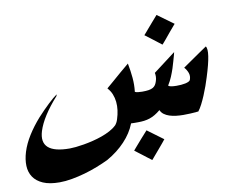

<svg xmlns="http://www.w3.org/2000/svg" viewBox="-192 -671 1264 988"><g transform="rotate(-10 440.0 -177.0)"><path d="M767.1 -496.6Q751.5 -479 736.3 -460.4Q721.2 -441.9 706.5 -424.3Q701.7 -418.9 697 -413.1Q692.4 -407.2 687 -401.9Q666.5 -418 645.3 -434.1Q624 -450.2 603.5 -465.8Q608.9 -472.2 615 -478.8Q621.1 -485.4 625.5 -491.2Q639.6 -507.8 654.1 -524.4Q668.5 -541 683.1 -557.6ZM611.8 79.1Q605 87.9 597.2 97.2Q589.4 106.4 582.5 114.7Q570.3 129.4 557.6 144Q544.9 158.7 532.2 173.8Q520 164.1 507.8 155.3Q495.6 146.5 484.4 137.2Q475.6 130.4 466.3 123.5Q457 116.7 448.7 109.9Q451.2 106.9 454.6 103Q458 99.1 460.4 96.2Q477.1 76.2 494.1 57.4Q511.2 38.6 529.3 18.1ZM881.8 -197.3Q876 -177.7 867.4 -153.8Q858.9 -129.9 849.1 -106.7Q839.4 -83.5 828.9 -63.2Q818.4 -43 808.6 -30.8Q806.2 -30.8 804 -30.8Q801.8 -30.8 799.3 -30.3L797.4 -29.8Q784.2 -28.8 766.4 -27.8Q748.5 -26.9 730.5 -26.9Q711.4 -26.9 692.9 -29.1Q674.3 -31.2 658.4 -36.4Q642.6 -41.5 630.6 -50.3Q618.7 -59.1 612.8 -72.8Q597.7 -60.1 583.5 -51.8Q569.3 -43.5 555.2 -38.8Q541 -34.2 525.9 -32.2Q510.7 -30.3 493.7 -30.3Q485.4 -30.3 475.6 -30.3Q465.8 -30.3 457 -30.8L456.5 -28.8Q438.5 17.6 399.2 59.6Q359.9 101.6 304.2 133.3Q276.9 146.5 243.9 159.4Q210.9 172.4 176.5 182.1Q142.1 191.9 107.7 198Q73.2 204.1 43 204.1Q-9.3 204.1 -42.7 189.5Q-76.2 174.8 -93 149.7Q-109.9 124.5 -111.1 91.1Q-112.3 57.6 -100.6 19.5Q-87.9 -21.5 -62 -62.7Q-36.1 -104 -1 -143.6Q32.2 -179.7 59.6 -205.3Q86.9 -231 106.4 -244.6L103.5 -235.8Q21.5 -144 -1 -71.8Q-36.1 41.5 125 41.5Q137.2 41.5 156.7 39.6Q176.3 37.6 199.2 33.7Q222.2 29.8 247.1 23.7Q272 17.6 295.4 9.3Q318.8 1 339.4 -10Q359.9 -21 373.5 -34.2V-33.7Q378.4 -39.1 382.8 -46.9Q387.2 -54.7 390.1 -64.5Q397.5 -87.4 400.4 -109.9Q403.3 -132.3 401.1 -153.6Q398.9 -174.8 391.1 -194.1Q383.3 -213.4 368.7 -229Q372.1 -231.9 376 -235.6Q379.9 -239.3 383.3 -241.7Q394.5 -251.5 406 -261.2Q417.5 -271 430.2 -282.2Q439.9 -290.5 449.7 -299.1Q459.5 -307.6 469.7 -315.9Q476.1 -321.3 482.2 -326.4Q488.3 -331.5 494.6 -336.9Q502.4 -296.9 505.6 -260.5Q508.8 -224.1 504.9 -189.9L504.4 -187.5Q509.8 -184.1 520.5 -182.9Q531.2 -181.6 542.5 -181.6Q563 -181.6 576.4 -183.8Q589.8 -186 598.4 -190.9Q606.9 -195.8 612.1 -203.6Q617.2 -211.4 620.6 -222.7Q624.5 -233.9 624.8 -245.6Q625 -257.3 623 -265.6L739.7 -354Q737.3 -349.1 737.3 -344.7Q732.4 -327.1 727.1 -308.6Q721.7 -290 716.3 -272.5Q709.5 -252 700.9 -231.4Q692.4 -210.9 680.2 -191.4L679.2 -189.9Q680.2 -185.5 692.4 -183.1Q704.6 -180.7 721.2 -180.7Q733.4 -180.7 745.6 -181.6Q757.8 -182.6 768.1 -184.8Q778.3 -187 785.6 -190.7Q793 -194.3 794.4 -199.7Q800.8 -217.8 795.2 -234.1Q789.6 -250.5 776.4 -265.6Q791 -275.9 806.4 -286.4Q821.8 -296.9 835 -306.2Q852.1 -317.9 868.9 -329.6Q885.7 -341.3 904.8 -354Q923.8 -329.6 881.8 -197.3Z"/></g></svg>

Font: XB Khoramshahr
Style: Bold Italic
Weight: 700
Italic angle: -12°
Designer: Behnam
Foundry: Irmug
Version: Version 8.005 2009